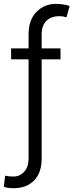

<svg xmlns="http://www.w3.org/2000/svg" viewBox="-20 -780 384 1004"><path d="M296.4 -526.9V-469.7H197.8V49.3Q197.8 123.5 158.2 163.8Q118.7 204.1 51.8 204.1Q37.1 204.1 24.9 202.6Q12.7 201.2 0 196.8L6.8 138.2Q14.6 141.1 29.1 142.1Q43.5 143.1 50.8 143.1Q83.5 143.1 106.4 118.2Q129.4 93.3 129.4 49.3V-469.7H38.1V-526.9H129.4V-599.6Q129.4 -676.3 170.9 -718Q212.4 -759.8 273.4 -759.8Q292 -759.8 311.8 -756.6Q331.5 -753.4 344.2 -748.5L327.6 -689.5Q320.3 -691.9 310.8 -693.6Q301.3 -695.3 289.1 -695.3Q247.6 -695.3 222.7 -670.9Q197.8 -646.5 197.8 -599.6V-526.9Z"/></svg>

Font: Inter 20pt Light
Style: Regular
Weight: 300
Version: Version 4.001;git-66647c0bb